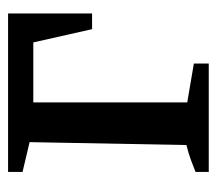

<svg xmlns="http://www.w3.org/2000/svg" viewBox="-50 -474 525 464"><g transform="rotate(-90 212.0 -242.5)"><path d="M411 -485V-282H373L341 -424H196V-52L290 -36V0H28V-32Q43 -38 58 -43.5Q73 -49 93 -54L100 -433L28 -450V-485Z"/></g></svg>

Font: Piazzolla Medium
Style: Regular
Weight: 500
Designer: Juan Pablo del Peral
Foundry: Huerta Tipografica
Version: Version 1.330